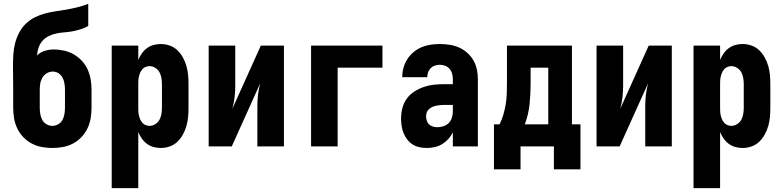

<svg xmlns="http://www.w3.org/2000/svg" viewBox="-20 -755 4040 990"><path d="M250 8Q223 8 195.5 3Q168 -2 143.5 -15Q119 -28 100 -48Q81 -68 69 -93Q57 -118 52.5 -145.5Q48 -173 48 -200V-292Q48 -323 47.5 -355Q47 -387 47 -419Q47 -448 49 -476.5Q51 -505 58 -532.5Q65 -560 78.5 -586Q92 -612 112.5 -632Q133 -652 158.5 -665Q184 -678 212 -685.5Q240 -693 268.5 -697Q297 -701 325 -706Q353 -711 381 -718Q409 -725 435 -735V-621Q417 -611 397 -604.5Q377 -598 356.5 -594Q336 -590 315 -588.5Q294 -587 273.5 -583Q253 -579 233.5 -570Q214 -561 200 -545.5Q186 -530 179 -510Q172 -490 171 -469Q188 -486 211 -493Q234 -500 257 -500Q284 -500 310.5 -494Q337 -488 360.5 -474.5Q384 -461 402.5 -441Q421 -421 432 -396.5Q443 -372 447.5 -345Q452 -318 452 -292V-200Q452 -173 447.5 -145.5Q443 -118 431 -93Q419 -68 400 -48Q381 -28 356.5 -15Q332 -2 304.5 3Q277 8 250 8ZM250 -106Q266 -106 280.5 -114.5Q295 -123 302.5 -137.5Q310 -152 312.5 -168Q315 -184 315 -200V-292Q315 -302 314 -312.5Q313 -323 310.5 -333.5Q308 -344 303 -353.5Q298 -363 290.5 -370.5Q283 -378 273 -382Q263 -386 252 -386Q236 -386 221.5 -377.5Q207 -369 198.5 -354.5Q190 -340 187.5 -324Q185 -308 185 -292V-200Q185 -184 187.5 -168Q190 -152 197.5 -137.5Q205 -123 219.5 -114.5Q234 -106 250 -106Z M556 215V-520H693V-446Q700 -463 711 -479Q722 -495 737.5 -506.5Q753 -518 771.5 -523Q790 -528 809 -528Q833 -528 855.5 -520Q878 -512 895 -495.5Q912 -479 923.5 -458Q935 -437 941.5 -414Q948 -391 950 -367.5Q952 -344 952 -320V-200Q952 -176 950 -152.5Q948 -129 941.5 -106Q935 -83 923.5 -62Q912 -41 895 -24.5Q878 -8 855.5 0Q833 8 809 8Q790 8 771.5 3Q753 -2 737.5 -13.5Q722 -25 711 -41Q700 -57 693 -74V215ZM751 -106Q767 -106 781 -115Q795 -124 802.5 -138Q810 -152 812.5 -168Q815 -184 815 -200V-320Q815 -336 812.5 -352Q810 -368 802.5 -382Q795 -396 781 -405Q767 -414 751 -414Q741 -414 731 -410Q721 -406 714 -398Q707 -390 703 -380.5Q699 -371 696.5 -361Q694 -351 693.5 -340.5Q693 -330 693 -320V-200Q693 -190 693.5 -179.5Q694 -169 696.5 -159Q699 -149 703 -139.5Q707 -130 714 -122Q721 -114 731 -110Q741 -106 751 -106Z M1056 0V-520H1193V-312Q1193 -282 1189.5 -252.5Q1186 -223 1178 -194L1325 -520H1444V0H1307V-208Q1307 -238 1310.5 -267.5Q1314 -297 1322 -326L1175 0Z M1584 0V-520H1952V-406H1721V0Z M2181 8Q2161 8 2142.5 4Q2124 0 2108 -10Q2092 -20 2080 -35.5Q2068 -51 2061 -68.5Q2054 -86 2051 -105Q2048 -124 2048 -143Q2048 -170 2054.5 -196.5Q2061 -223 2076.5 -245Q2092 -267 2115 -282Q2138 -297 2163.5 -306Q2189 -315 2215.5 -318Q2242 -321 2269 -321H2315V-346Q2315 -360 2311.5 -374Q2308 -388 2299 -399Q2290 -410 2276.5 -415.5Q2263 -421 2248 -421Q2235 -421 2222.5 -417Q2210 -413 2201 -404Q2192 -395 2187.5 -382.5Q2183 -370 2183 -357H2054Q2054 -382 2060.5 -405.5Q2067 -429 2080 -449.5Q2093 -470 2112 -486Q2131 -502 2153.5 -511.5Q2176 -521 2200 -524.5Q2224 -528 2248 -528Q2274 -528 2299 -524Q2324 -520 2347 -510Q2370 -500 2389.5 -482.5Q2409 -465 2421.5 -443Q2434 -421 2439 -396Q2444 -371 2444 -346V0H2315V-73Q2306 -54 2292 -38.5Q2278 -23 2260 -12Q2242 -1 2221.5 3.5Q2201 8 2181 8ZM2234 -99Q2250 -99 2266 -104Q2282 -109 2293.5 -120.5Q2305 -132 2310 -148Q2315 -164 2315 -180V-214H2269Q2259 -214 2249 -213Q2239 -212 2229 -210Q2219 -208 2209 -203.5Q2199 -199 2191.5 -192Q2184 -185 2180.5 -175.5Q2177 -166 2177 -155Q2177 -144 2180.5 -133Q2184 -122 2192 -114Q2200 -106 2211.5 -102.5Q2223 -99 2234 -99Z M2527 118V-114H2556Q2568 -138 2575.5 -164Q2583 -190 2587.5 -217Q2592 -244 2593 -271Q2594 -298 2594 -325V-520H2929V-114H2973V118H2836V0H2664V118ZM2686 -114H2807V-406H2716V-325Q2716 -271 2710.5 -217.5Q2705 -164 2686 -114Z M3056 0V-520H3193V-312Q3193 -282 3189.5 -252.5Q3186 -223 3178 -194L3325 -520H3444V0H3307V-208Q3307 -238 3310.5 -267.5Q3314 -297 3322 -326L3175 0Z M3556 215V-520H3693V-446Q3700 -463 3711 -479Q3722 -495 3737.5 -506.5Q3753 -518 3771.5 -523Q3790 -528 3809 -528Q3833 -528 3855.5 -520Q3878 -512 3895 -495.5Q3912 -479 3923.5 -458Q3935 -437 3941.5 -414Q3948 -391 3950 -367.5Q3952 -344 3952 -320V-200Q3952 -176 3950 -152.5Q3948 -129 3941.5 -106Q3935 -83 3923.5 -62Q3912 -41 3895 -24.5Q3878 -8 3855.5 0Q3833 8 3809 8Q3790 8 3771.5 3Q3753 -2 3737.5 -13.5Q3722 -25 3711 -41Q3700 -57 3693 -74V215ZM3751 -106Q3767 -106 3781 -115Q3795 -124 3802.5 -138Q3810 -152 3812.5 -168Q3815 -184 3815 -200V-320Q3815 -336 3812.5 -352Q3810 -368 3802.5 -382Q3795 -396 3781 -405Q3767 -414 3751 -414Q3741 -414 3731 -410Q3721 -406 3714 -398Q3707 -390 3703 -380.5Q3699 -371 3696.5 -361Q3694 -351 3693.5 -340.5Q3693 -330 3693 -320V-200Q3693 -190 3693.5 -179.5Q3694 -169 3696.5 -159Q3699 -149 3703 -139.5Q3707 -130 3714 -122Q3721 -114 3731 -110Q3741 -106 3751 -106Z"/></svg>

Font: Iosevka SS04 Heavy
Style: Regular
Weight: 900
Monospace: yes
Designer: Belleve Invis
Foundry: Belleve Invis
Version: Version 19.0.0; ttfautohint (v1.8.4)